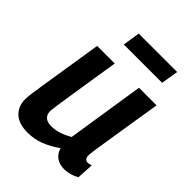

<svg xmlns="http://www.w3.org/2000/svg" viewBox="-212 -839 957 957"><g transform="rotate(45 266.5 -360.5)"><path d="M154 10Q92 10 60 -20Q28 -50 28 -100Q28 -115 31.5 -141Q35 -167 42.5 -214.5Q50 -262 62.5 -341Q75 -420 94 -541H218Q201 -435 190.5 -367Q180 -299 173.5 -258Q167 -217 163.5 -192.5Q160 -168 158 -149Q157 -124 171.5 -110Q186 -96 214 -96Q243 -96 270 -105Q297 -114 325 -130L389 -541H513Q494 -424 482 -348Q470 -272 463 -228Q456 -184 453 -163Q450 -142 449.5 -135Q449 -128 449 -126Q449 -96 473 -96Q476 -96 482 -97Q488 -98 496 -101L491 -13Q474 -2 452.5 4Q431 10 412 10Q378 10 355.5 -6.5Q333 -23 326 -52Q282 -21 240.5 -5.5Q199 10 154 10ZM183 -640 197 -731H468L453 -640Z"/></g></svg>

Font: Georama SemiBold
Style: Italic
Weight: 600
Italic angle: -9°
Designer: Jean-Baptiste Levee
Foundry: Production Type
Version: Version 1.000